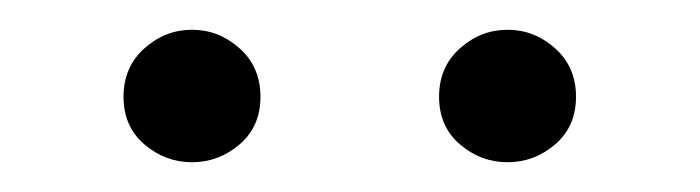

<svg xmlns="http://www.w3.org/2000/svg" viewBox="-20 -780 470 129"><path d="M109 -671Q91 -671 77 -683Q63 -695 63 -715Q63 -735 77 -747.5Q91 -760 109 -760Q127 -760 141 -747.5Q155 -735 155 -715Q155 -695 141 -683Q127 -671 109 -671ZM321 -671Q303 -671 289 -683Q275 -695 275 -715Q275 -735 289 -747.5Q303 -760 321 -760Q339 -760 353 -747.5Q367 -735 367 -715Q367 -695 353 -683Q339 -671 321 -671Z"/></svg>

Font: Noto Serif JP
Style: Regular
Weight: 200
Designer: Ryoko NISHIZUKA 西塚涼子 (kana & ideographs); Frank Grießhammer (Latin, Greek & Cyrillic); Wenlong ZHANG 张文龙 (bopomofo); San
Foundry: Adobe
Version: Version 2.001;hotconv 1.1.0;makeotfexe 2.6.0